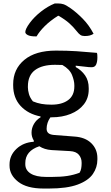

<svg xmlns="http://www.w3.org/2000/svg" viewBox="-20 -838 640 1108"><path d="M162 -72Q162 -99 176 -123Q190 -147 214 -161V-166Q142 -180 99 -226.5Q56 -273 56 -346V-352Q56 -439 120.5 -492.5Q185 -546 303 -546Q367 -546 421 -542.5Q475 -539 539 -533Q541 -529 541.5 -522Q542 -515 542 -507Q542 -482 535 -466Q528 -450 509 -450Q493 -450 471.5 -453Q450 -456 417 -459V-451Q450 -433 471 -403Q492 -373 492 -329V-322Q492 -272 464 -236Q436 -200 387.5 -180.5Q339 -161 278 -161Q274 -161 271 -161Q260 -146 254.5 -129Q249 -112 249 -95Q249 -79 259 -70Q269 -61 292 -59L409 -50Q472 -46 507 -11.5Q542 23 542 74V83Q542 128 516 166Q490 204 428.5 227Q367 250 262 250H231Q135 250 85 211Q35 172 35 118V111Q35 59 74.5 21.5Q114 -16 175 -20V-27Q162 -48 162 -72ZM170 -253Q194 -243 219 -238.5Q244 -234 277 -234Q338 -234 373.5 -260.5Q409 -287 409 -339V-346Q409 -372 395.5 -405.5Q382 -439 340 -463Q319 -464 297 -464Q223 -464 182 -433.5Q141 -403 141 -339V-333Q141 -317 147 -295.5Q153 -274 170 -253ZM246 183H280Q331 183 367.5 177.5Q404 172 439 159Q446 148 448.5 134Q451 120 451 107V100Q451 74 435 55Q419 36 384 34L277 28Q236 25 207 6Q126 33 126 103V110Q126 144 157 163.5Q188 183 246 183ZM296 -818H316Q332 -818 346.5 -813.5Q361 -809 388 -790Q421 -767 457.5 -730Q494 -693 520 -643Q509 -636 497 -633Q485 -630 469 -630Q454 -630 444.5 -636Q435 -642 421 -660Q403 -683 379.5 -704Q356 -725 318 -747H315Q268 -717 238 -687Q208 -657 191 -628H185Q155 -628 140.5 -635.5Q126 -643 126 -653Q126 -661 132 -674Q138 -687 152 -706Q178 -741 217 -771.5Q256 -802 296 -818Z"/></svg>

Font: Recursive Sn Csl St
Style: Regular
Weight: 400
Version: Version 1.079;hotconv 1.0.112;makeotfexe 2.5.65598; ttfautoh